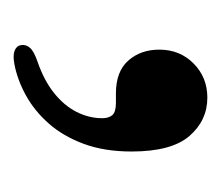

<svg xmlns="http://www.w3.org/2000/svg" viewBox="-42 -138 337 294"><g transform="rotate(90 127.0 9.5)"><path d="M122.5 1Q89 1 72.2 -18Q55.5 -37 55.5 -65.5Q55.5 -97 76.8 -118Q98 -139 129 -139Q164 -139 187.8 -111.5Q211.5 -84 211.5 -23Q211.5 18.5 199.8 50.2Q188 82 168.5 104Q149 126 125.2 139Q101.5 152 77.5 156.5Q64 159 56.8 156Q49.5 153 48.5 146Q47.5 138.5 52.8 132.5Q58 126.5 74 121Q103 111 122.2 95.5Q141.5 80 151 61Q160.5 42 160.5 22Q160.5 12 155.8 6.5Q151 1 137 1Z"/></g></svg>

Font: Fraunces 10pt
Style: Regular
Weight: 400
Version: Version 1.000;[b76b70a41]